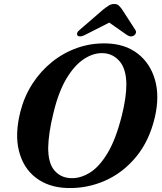

<svg xmlns="http://www.w3.org/2000/svg" viewBox="-20 -931 814 964"><path d="M513.5 -713Q607 -711 670.2 -662.8Q733.5 -614.5 757.8 -531.5Q782 -448.5 757.5 -342.5Q730 -224.5 664 -144.2Q598 -64 507.8 -24Q417.5 16 317.5 13Q223.5 10 160.2 -38.5Q97 -87 75.2 -172.8Q53.5 -258.5 83 -373Q102.5 -448 143.2 -511Q184 -574 241.2 -620Q298.5 -666 367.8 -690.5Q437 -715 513.5 -713ZM335.5 -36.5Q382 -34.5 429.5 -63Q477 -91.5 519 -160.5Q561 -229.5 591 -348Q603.5 -397.5 609 -437.2Q614.5 -477 614.5 -508.5Q613.5 -584.5 581 -622.8Q548.5 -661 500 -664Q452 -667 403.8 -636.2Q355.5 -605.5 315 -538.8Q274.5 -472 249 -366.5Q235 -310.5 228.8 -266.8Q222.5 -223 222 -190.5Q221.5 -112.5 253 -75.5Q284.5 -38.5 335.5 -36.5ZM405.5 -755Q379.5 -742.5 369.5 -752.5Q365.5 -756.5 367.2 -764.5Q369 -772.5 380.5 -781.5L500.5 -885Q515.5 -896.5 527.2 -903.8Q539 -911 553.5 -911Q568 -911 575.8 -903.8Q583.5 -896.5 592 -885L659 -781.5Q665 -772.5 662 -764.5Q659 -756.5 652.5 -752.5Q636.5 -742.5 618 -755L528.5 -817.5Z"/></svg>

Font: Fraunces 9pt S000 SemiBold
Style: Italic
Weight: 600
Italic angle: -16°
Version: Version 1.000; ttfautohint (v1.8.3)